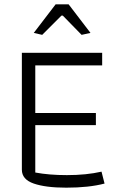

<svg xmlns="http://www.w3.org/2000/svg" viewBox="-20 -858 568 887"><path d="M136 -706 237 -838H297L398 -706L357 -697L270 -786H264L175 -697ZM81 -74V-614H452V-556H143V-336H423V-280H143V-61Q207 -49 289 -49Q379 -49 449 -65L463 -10Q391 9 286 9Q191 9 136 -10Q81 -29 81 -74Z"/></svg>

Font: Athiti
Style: Regular
Weight: 400
Designer: CadsonDemak Team
Foundry: CadsonDemak
Version: Version 1.032